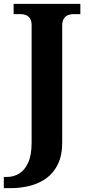

<svg xmlns="http://www.w3.org/2000/svg" viewBox="-40 -734 457 994"><path d="M-20.3 240V182H-2.6Q29.4 182 58.2 165.2Q87.1 148.4 105.4 109.1Q123.7 69.7 123.7 3.2V-602.8Q123.7 -625.3 115.4 -638.1Q107.1 -650.8 94.1 -655.9Q81.1 -661 67.2 -661H30.5V-714H376V-661H339.8Q325.3 -661 312.1 -655.7Q298.9 -650.4 290.5 -637.4Q282.1 -624.5 282.1 -600.6V2.2Q282.1 69.8 260 115.6Q237.9 161.5 200.2 188.7Q162.5 215.8 114.9 227.9Q67.3 240 15.9 240Z"/></svg>

Font: Noto Serif Sinhala
Style: Regular
Weight: 400
Designer: Jelle Bosma - Monotype Design Team
Foundry: Monotype Imaging Inc.
Version: Version 2.006